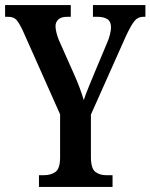

<svg xmlns="http://www.w3.org/2000/svg" viewBox="-21 -734 591 754"><path d="M132 0V-46H152Q179 -46 197 -59Q215 -72 215 -116V-285L68 -615Q54 -644 43.5 -656Q33 -668 10 -668H-1V-714H257V-668H243Q219 -668 208 -657.5Q197 -647 197 -631Q197 -620 201 -604.5Q205 -589 210 -577L270 -442Q283 -413 292 -388.5Q301 -364 308 -341Q315 -363 326.5 -390.5Q338 -418 351 -450L398 -562Q407 -582 411 -599Q415 -616 415 -626Q415 -649 401 -658.5Q387 -668 361 -668H344V-714H550V-668H541Q521 -668 507.5 -652Q494 -636 473 -591L336 -284V-119Q336 -72 353.5 -59Q371 -46 395 -46H421V0Z"/></svg>

Font: Noto Serif Myanmar ExtraCondensed SemiBold
Style: Regular
Weight: 600
Width: 2
Designer: Ben Mitchell and the Monotype Design Team
Foundry: Monotype Imaging Inc.
Version: Version 2.106; ttfautohint (v1.8.4.7-5d5b)